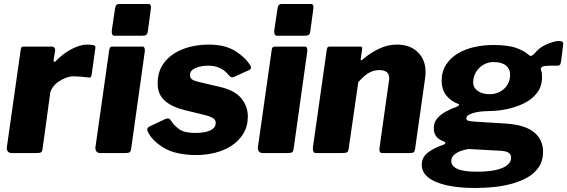

<svg xmlns="http://www.w3.org/2000/svg" viewBox="-20 -762 2824 956"><path d="M38 0Q25 0 19 -8Q13 -16 14 -28L83 -514Q85 -524 87.5 -527Q90 -530 99 -530H239Q246 -530 251 -524.5Q256 -519 254 -506L247 -466Q246 -455 250 -454Q254 -453 260 -460Q282 -483 309.5 -501.5Q337 -520 364.5 -530Q392 -540 414 -540Q434 -540 445.5 -537Q457 -534 455 -524L437 -394Q435 -381 432 -378Q429 -375 423 -376Q400 -379 379 -380.5Q358 -382 346 -382Q328 -382 308 -374.5Q288 -367 271 -355Q254 -343 243.5 -328.5Q233 -314 230 -299L192 -21Q190 -7 184 -3.5Q178 0 163 0H38Z M633 -21Q631 -7 625 -3.5Q619 0 603 0H479Q466 0 460 -8Q454 -16 455 -28L524 -514Q526 -524 529 -527Q532 -530 541 -530H690Q697 -530 699.5 -522.5Q702 -515 701 -506ZM716 -606Q714 -592 707.5 -588Q701 -584 685 -584H551Q541 -584 538 -592.5Q535 -601 537 -613L553 -721Q556 -742 572 -742H721Q728 -742 730.5 -734Q733 -726 731 -717Z M959 10Q857 10 797.5 -25Q738 -60 716 -106Q708 -124 724 -132L798 -167Q810 -173 818 -172Q826 -171 833 -159Q847 -137 872.5 -118.5Q898 -100 953 -100Q964 -100 981.5 -101.5Q999 -103 1015 -108Q1031 -113 1042.5 -123Q1054 -133 1054 -151Q1054 -164 1042.5 -172.5Q1031 -181 1001 -189L902 -213Q836 -229 800.5 -260.5Q765 -292 765 -347Q765 -411 800.5 -454Q836 -497 893.5 -518.5Q951 -540 1018 -540Q1100 -540 1150.5 -508.5Q1201 -477 1226 -437Q1230 -431 1229.5 -424Q1229 -417 1220 -413L1145 -379Q1136 -376 1130.5 -378Q1125 -380 1114 -393Q1101 -410 1076.5 -422.5Q1052 -435 1015 -435Q994 -435 973.5 -430Q953 -425 939.5 -415Q926 -405 926 -389Q926 -376 934 -368.5Q942 -361 966 -355L1072 -330Q1148 -313 1181 -273Q1214 -233 1214 -182Q1214 -133 1191.5 -96.5Q1169 -60 1133 -36.5Q1097 -13 1051.5 -1.5Q1006 10 959 10Z M1442 -21Q1440 -7 1434 -3.5Q1428 0 1412 0H1288Q1275 0 1269 -8Q1263 -16 1264 -28L1333 -514Q1335 -524 1338 -527Q1341 -530 1350 -530H1499Q1506 -530 1508.5 -522.5Q1511 -515 1510 -506ZM1525 -606Q1523 -592 1516.5 -588Q1510 -584 1494 -584H1360Q1350 -584 1347 -592.5Q1344 -601 1346 -613L1362 -721Q1365 -742 1381 -742H1530Q1537 -742 1539.5 -734Q1542 -726 1540 -717Z M1554 0Q1543 0 1540 -8Q1537 -16 1538 -28L1607 -514Q1609 -524 1611.5 -527Q1614 -530 1623 -530H1773Q1779 -530 1782 -527.5Q1785 -525 1783 -516L1776 -468Q1775 -456 1787 -467Q1824 -499 1867.5 -519.5Q1911 -540 1956 -540Q2022 -540 2060.5 -502Q2099 -464 2099 -403Q2099 -396 2098.5 -389.5Q2098 -383 2097 -375L2047 -22Q2045 -8 2039.5 -4Q2034 0 2019 0H1884Q1873 0 1870.5 -7.5Q1868 -15 1870 -28L1916 -355Q1917 -360 1917.5 -364.5Q1918 -369 1918 -372Q1918 -393 1905.5 -403Q1893 -413 1869 -413Q1849 -413 1831 -406Q1813 -399 1797 -385.5Q1781 -372 1764 -353L1716 -21Q1714 -7 1707.5 -3.5Q1701 0 1685 0H1554Z M2346 174Q2223 174 2151.5 144Q2080 114 2080 59Q2080 20 2112 -3.5Q2144 -27 2185 -40Q2196 -44 2197.5 -49Q2199 -54 2189 -58Q2165 -67 2152.5 -82.5Q2140 -98 2140 -125Q2140 -153 2157.5 -173Q2175 -193 2201 -207Q2227 -221 2251 -229Q2263 -234 2265.5 -238.5Q2268 -243 2258 -246Q2222 -260 2200.5 -289Q2179 -318 2179 -359Q2179 -406 2201 -440Q2223 -474 2260 -496Q2297 -518 2343 -528Q2389 -538 2436 -538Q2511 -538 2552.5 -522.5Q2594 -507 2615 -487Q2622 -480 2632 -487.5Q2642 -495 2649 -504Q2665 -522 2686 -533.5Q2707 -545 2728 -551.5Q2749 -558 2762 -558Q2773 -558 2779.5 -554.5Q2786 -551 2784 -538L2774 -458Q2772 -443 2767 -438.5Q2762 -434 2753 -435Q2739 -435 2723 -435Q2707 -435 2700 -434Q2665 -432 2675 -409Q2677 -405 2678 -397Q2679 -389 2679 -379Q2679 -332 2654 -299.5Q2629 -267 2589 -247.5Q2549 -228 2503 -218.5Q2457 -209 2414 -209Q2407 -209 2389 -208Q2371 -207 2351 -203Q2331 -199 2316.5 -191.5Q2302 -184 2302 -172Q2302 -163 2313 -160.5Q2324 -158 2348 -156L2495 -147Q2593 -141 2638.5 -104Q2684 -67 2684 -6Q2684 38 2663 69.5Q2642 101 2607 121Q2572 141 2528 153Q2484 165 2437 169.5Q2390 174 2346 174ZM2357 93Q2398 93 2429.5 88Q2461 83 2482 74Q2503 65 2514 52Q2525 39 2525 23Q2525 6 2511 -2.5Q2497 -11 2461 -12L2314 -20Q2298 -18 2278 -11.5Q2258 -5 2242.5 7.5Q2227 20 2227 40Q2227 65 2257.5 79Q2288 93 2357 93ZM2418 -293Q2446 -293 2469 -305Q2492 -317 2506 -339Q2520 -361 2520 -391Q2520 -419 2499 -436Q2478 -453 2437 -453Q2410 -453 2387 -439.5Q2364 -426 2350 -403Q2336 -380 2336 -351Q2336 -326 2358.5 -309.5Q2381 -293 2418 -293Z"/></svg>

Font: Libre Franklin Thin ExtraBold
Style: Italic
Weight: 800
Italic angle: -8°
Version: Version 2.000